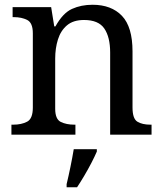

<svg xmlns="http://www.w3.org/2000/svg" viewBox="-20 -566 685 807"><path d="M28 0V-42H36Q70 -42 94 -54.5Q118 -67 118 -114V-426Q118 -470 94.5 -482Q71 -494 38 -494H33V-536H195L208 -455H213Q244 -511 282.5 -528.5Q321 -546 369 -546Q448 -546 492.5 -499.5Q537 -453 537 -350V-114Q537 -67 557.5 -54.5Q578 -42 612 -42H617V0H443V-345Q443 -410 418.5 -446Q394 -482 333 -482Q288 -482 261.5 -459.5Q235 -437 223.5 -400Q212 -363 212 -320V-109Q212 -65 235.5 -53.5Q259 -42 292 -42H297V0ZM260 208Q268 175 276 136Q284 97 290 61H387V71Q378 92 364 119Q350 146 334 173Q318 200 304 221H260Z"/></svg>

Font: Noto Serif Grantha
Style: Regular
Weight: 400
Designer: Monotype Design Team
Foundry: Monotype Imaging Inc.
Version: Version 2.004; ttfautohint (v1.8.4.7-5d5b)